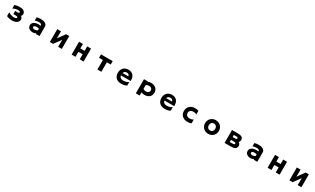

<svg xmlns="http://www.w3.org/2000/svg" viewBox="743 -4032 12514 7635"><g transform="rotate(30 7000.0 -215.0)"><path d="M710 -263C741 -291 757 -330 757 -370C757 -441 706 -515 595 -537C571 -542 538 -545 500 -545C430 -545 342 -534 265 -505V-342C347 -390 436 -406 499 -406C517 -406 534 -404 547 -402C587 -395 601 -373 598 -356C594 -331 565 -313 511 -314C478 -314 460 -315 413 -317V-172C456 -174 491 -173 510 -173C593 -173 614 -154 616 -129C618 -109 605 -95 576 -83C559 -76 530 -71 496 -71C423 -71 323 -92 236 -154V21C307 57 398 76 484 76C560 76 631 61 682 32C753 -9 787 -72 787 -131C787 -184 760 -234 710 -263Z M1582 28V64H1750C1751 -81 1749 -221 1750 -362C1751 -504 1604 -550 1462 -550C1394 -550 1326 -540 1277 -524V-374C1326 -393 1393 -405 1451 -405C1523 -405 1582 -387 1582 -337V-311C1553 -318 1510 -322 1472 -321C1307 -317 1200 -234 1200 -121C1200 8 1316 86 1469 73C1514 69 1560 51 1582 28ZM1582 -177V-104C1554 -79 1515 -63 1464 -60C1394 -57 1351 -80 1351 -126C1351 -163 1384 -191 1455 -195C1505 -198 1554 -192 1582 -177Z M2604 64H2775V-528H2630C2598 -487 2481 -322 2445 -273C2429 -251 2414 -230 2401 -210C2395 -200 2392 -200 2392 -214C2392 -226 2395 -277 2395 -297C2396 -343 2396 -490 2396 -528H2225V64H2370C2398 30 2514 -132 2552 -181C2568 -203 2586 -229 2600 -250C2605 -258 2608 -260 2608 -243C2608 -226 2606 -175 2606 -153C2606 -107 2605 36 2604 64Z M3598 -166V64H3775V-528H3598V-322H3402V-528H3225V64H3402V-166Z M4591 64V-371H4769V-528H4231V-371H4409V64Z M5339 -200H5783C5783 -200 5782 -227 5782 -238C5781 -412 5692 -548 5484 -548C5288 -548 5177 -405 5177 -232C5177 -35 5302 83 5503 83C5612 83 5701 61 5756 24L5754 -140C5702 -94 5608 -65 5504 -65C5405 -65 5337 -126 5339 -200ZM5612 -315H5349C5355 -369 5407 -416 5484 -416C5567 -416 5607 -371 5612 -315Z M6836 -271C6836 -421 6724 -547 6521 -545C6468 -545 6421 -531 6382 -512V-528H6206V120H6382V-27C6422 -8 6470 4 6521 5C6729 8 6836 -111 6836 -271ZM6382 -187V-354C6413 -383 6458 -401 6518 -401C6615 -401 6665 -346 6665 -272C6665 -195 6610 -144 6518 -144C6458 -144 6413 -160 6382 -187Z M7339 -200H7783C7783 -200 7782 -227 7782 -238C7781 -412 7692 -548 7484 -548C7288 -548 7177 -405 7177 -232C7177 -35 7302 83 7503 83C7612 83 7701 61 7756 24L7754 -140C7702 -94 7608 -65 7504 -65C7405 -65 7337 -126 7339 -200ZM7612 -315H7349C7355 -369 7407 -416 7484 -416C7567 -416 7607 -371 7612 -315Z M8723 42 8722 -133C8685 -101 8621 -80 8559 -80C8446 -80 8378 -144 8378 -235C8378 -324 8442 -390 8553 -391C8610 -392 8671 -381 8709 -351V-519C8672 -535 8613 -547 8551 -547C8340 -547 8212 -414 8212 -235C8212 -39 8347 81 8554 81C8618 81 8684 68 8723 42Z M9817 -233C9817 -411 9681 -547 9499 -547C9317 -547 9183 -411 9183 -233C9183 -55 9317 80 9499 80C9681 80 9817 -55 9817 -233ZM9648 -233C9648 -138 9587 -74 9499 -74C9411 -74 9352 -138 9352 -233C9352 -328 9412 -394 9499 -394C9587 -394 9648 -328 9648 -233Z M10796 -116C10796 -179 10760 -227 10708 -247C10747 -268 10766 -327 10766 -363C10766 -497 10652 -528 10502 -528H10248V64H10519C10681 64 10796 33 10796 -116ZM10601 -351C10601 -302 10566 -299 10511 -299H10409V-395H10518C10562 -395 10601 -389 10601 -351ZM10631 -125C10631 -85 10606 -71 10523 -71H10409V-169H10522C10575 -169 10631 -168 10631 -125Z M11582 28V64H11750C11751 -81 11749 -221 11750 -362C11751 -504 11604 -550 11462 -550C11394 -550 11326 -540 11277 -524V-374C11326 -393 11393 -405 11451 -405C11523 -405 11582 -387 11582 -337V-311C11553 -318 11510 -322 11472 -321C11307 -317 11200 -234 11200 -121C11200 8 11316 86 11469 73C11514 69 11560 51 11582 28ZM11582 -177V-104C11554 -79 11515 -63 11464 -60C11394 -57 11351 -80 11351 -126C11351 -163 11384 -191 11455 -195C11505 -198 11554 -192 11582 -177Z M12598 -166V64H12775V-528H12598V-322H12402V-528H12225V64H12402V-166Z M13604 64H13775V-528H13630C13598 -487 13481 -322 13445 -273C13429 -251 13414 -230 13401 -210C13395 -200 13392 -200 13392 -214C13392 -226 13395 -277 13395 -297C13396 -343 13396 -490 13396 -528H13225V64H13370C13398 30 13514 -132 13552 -181C13568 -203 13586 -229 13600 -250C13605 -258 13608 -260 13608 -243C13608 -226 13606 -175 13606 -153C13606 -107 13605 36 13604 64Z"/></g></svg>

Font: LINE Seed JP_OTF ExtraBold
Style: Regular
Weight: 800
Designer: LY Corporation & Fontrix & Fontworks
Version: Version 1.013